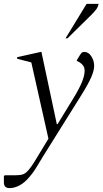

<svg xmlns="http://www.w3.org/2000/svg" viewBox="-70 -727 527 987"><path d="M-21 240Q-50 240 -50 211V178L-45 174H5Q26 174 39.5 171.5Q53 169 65 159Q77 149 91.5 128Q106 107 128 70L179 -14L91 -406L18 -425V-433L139 -460H143L222 -89H226L305 -218Q337 -270 351 -304.5Q365 -339 365 -362Q365 -379 358 -389Q351 -399 340 -406L325 -414V-418L341 -444Q347 -454 351.5 -457Q356 -460 364 -460Q385 -460 399.5 -437.5Q414 -415 414 -388Q414 -366 400 -332.5Q386 -299 350 -241L150 79Q136 102 127 117Q118 132 108.5 147Q99 162 81 183Q57 212 30.5 226Q4 240 -21 240ZM267 -530 375 -707H437Q434 -692 425.5 -680Q417 -668 400 -651L277 -530Z"/></svg>

Font: Spectral Light
Style: Italic
Weight: 300
Italic angle: -10°
Designer: Jean-Baptiste Levee
Foundry: Production Type
Version: Version 2.001